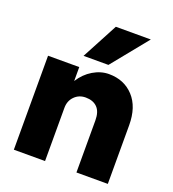

<svg xmlns="http://www.w3.org/2000/svg" viewBox="-136 -856 863 960"><g transform="rotate(20 295.0 -376.0)"><path d="M502 -752 346.2 -560.1H213.9L315.9 -752ZM379.9 -276.9Q379.9 -323.2 357.7 -345.7Q335.4 -368.2 295.9 -368.2Q260.3 -368.2 236.6 -344.2Q212.9 -320.3 212.9 -283.2V0H46.9V-500H212.9V-425.8Q240.2 -469.2 281.2 -493.7Q322.3 -518.1 365.2 -518.1Q446.3 -518.1 496.6 -463.6Q546.9 -409.2 546.9 -312V0H379.9Z"/></g></svg>

Font: Overused Grotesk ExtraBold
Style: Regular
Weight: 800
Version: Version 0.002